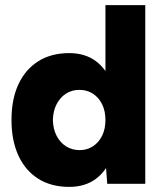

<svg xmlns="http://www.w3.org/2000/svg" viewBox="-20 -720 640 752"><path d="M400 0 393 -93V-700H549V0ZM251 12Q181 12 130.5 -19.5Q80 -51 52.5 -110Q25 -169 25 -250Q25 -332 52.5 -390.5Q80 -449 130.5 -480.5Q181 -512 251 -512Q313 -512 355.5 -480.5Q398 -449 419 -390.5Q440 -332 440 -250Q440 -169 419 -110Q398 -51 355.5 -19.5Q313 12 251 12ZM292 -132Q321 -132 344 -147Q367 -162 380 -188.5Q393 -215 393 -250Q393 -285 380 -311.5Q367 -338 344 -353Q321 -368 291 -368Q261 -368 238 -353Q215 -338 201.5 -311.5Q188 -285 187 -250Q188 -215 201.5 -188.5Q215 -162 238.5 -147Q262 -132 292 -132Z"/></svg>

Font: Figtree Light ExtraBold
Style: Regular
Weight: 800
Version: Version 2.001;gftools[0.9.30]